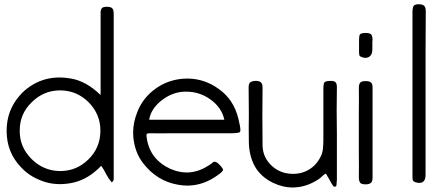

<svg xmlns="http://www.w3.org/2000/svg" viewBox="-20 -1170 2068 888"><path d="M505.9 -1105.5Q505.9 -918 505.9 -730.5Q505.9 -543.9 505.9 -356.4Q505.9 -348.6 505.9 -340.8Q504.9 -333 497.1 -326.2Q482.4 -342.8 471.7 -363.3Q461.9 -383.8 448.2 -403.3Q390.6 -342.8 322.3 -326.2Q289.1 -318.4 257.8 -318.4Q223.6 -318.4 192.4 -327.1Q159.2 -336.9 128.9 -354.5Q99.6 -372.1 77.1 -396.5Q11.7 -464.8 10.7 -561.5Q10.7 -563.5 10.7 -565.4Q10.7 -660.2 72.3 -729.5Q91.8 -752 119.1 -770.5Q146.5 -789.1 178.7 -799.8Q238.3 -819.3 308.6 -806.6Q378.9 -794.9 445.3 -730.5Q445.3 -739.3 445.3 -746.1Q445.3 -752.9 445.3 -759.8Q445.3 -846.7 445.3 -932.6Q445.3 -1019.5 445.3 -1106.4Q444.3 -1123 450.2 -1130.9Q455.1 -1138.7 473.6 -1138.7Q493.2 -1138.7 500 -1130.9Q505.9 -1123 505.9 -1105.5ZM444.3 -562.5Q444.3 -564.5 444.3 -566.4Q444.3 -640.6 391.6 -695.3Q336.9 -751 259.8 -752Q258.8 -752 257.8 -752Q182.6 -752 127.9 -698.2Q71.3 -644.5 71.3 -567.4Q71.3 -565.4 71.3 -562.5Q71.3 -490.2 125 -435.5Q180.7 -379.9 256.8 -378.9Q257.8 -378.9 258.8 -378.9Q334 -378.9 388.7 -432.6Q443.4 -486.3 444.3 -562.5Z M1028.3 -553.7Q988.3 -553.7 948.2 -553.7Q907.2 -553.7 867.2 -553.7Q818.4 -553.7 770.5 -553.7Q721.7 -552.7 673.8 -553.7Q662.1 -553.7 659.2 -550.8Q656.2 -546.9 658.2 -535.2Q665 -483.4 693.4 -446.3Q721.7 -410.2 768.6 -388.7Q814.5 -369.1 859.4 -373Q905.3 -377.9 947.3 -406.2Q957 -412.1 965.8 -419.9Q974.6 -426.8 990.2 -413.1Q1011.7 -391.6 1011.7 -384.8Q1011.7 -377 986.3 -359.4Q921.9 -312.5 847.7 -311.5Q826.2 -311.5 804.7 -315.4Q705.1 -332 640.6 -417Q621.1 -442.4 610.4 -472.7Q599.6 -502.9 596.7 -535.2Q595.7 -544.9 595.7 -555.7Q595.7 -604.5 615.2 -652.3Q637.7 -710 686.5 -750Q723.6 -780.3 765.6 -793.9Q804.7 -806.6 844.7 -806.6Q847.7 -806.6 849.6 -806.6Q927.7 -805.7 994.1 -756.8Q1060.5 -709 1082 -623Q1091.8 -584 1091.8 -568.4Q1091.8 -562.5 1089.8 -559.6Q1084 -552.7 1028.3 -553.7ZM1017.6 -616.2Q1004.9 -673.8 952.1 -710.9Q902.3 -746.1 840.8 -746.1Q837.9 -746.1 834 -746.1Q776.4 -744.1 726.6 -705.1Q677.7 -666 669.9 -616.2Q756.8 -616.2 843.8 -616.2Q930.7 -616.2 1017.6 -616.2Z M1537.1 -326.2Q1537.1 -321.3 1536.1 -313.5Q1535.2 -306.6 1529.3 -306.6Q1522.5 -306.6 1519.5 -311.5Q1517.6 -316.4 1514.6 -319.3Q1507.8 -332 1501 -343.8Q1494.1 -355.5 1487.3 -367.2Q1479.5 -364.3 1470.7 -355.5Q1461.9 -346.7 1453.1 -340.8Q1402.3 -307.6 1349.6 -303.7Q1341.8 -302.7 1334 -302.7Q1289.1 -302.7 1243.2 -324.2Q1185.5 -352.5 1158.2 -401.4Q1131.8 -450.2 1130.9 -513.7Q1129.9 -576.2 1130.9 -639.6Q1130.9 -703.1 1129.9 -766.6Q1129.9 -784.2 1138.7 -790Q1147.5 -795.9 1163.1 -795.9Q1179.7 -795.9 1186.5 -789.1Q1194.3 -782.2 1194.3 -764.6Q1193.4 -698.2 1193.4 -631.8Q1193.4 -565.4 1194.3 -500Q1194.3 -451.2 1225.6 -415Q1256.8 -378.9 1302.7 -369.1Q1353.5 -359.4 1396.5 -378.9Q1439.5 -399.4 1461.9 -443.4Q1471.7 -461.9 1473.6 -482.4Q1475.6 -502 1475.6 -522.5Q1475.6 -582 1475.6 -640.6Q1475.6 -699.2 1475.6 -758.8Q1475.6 -784.2 1481.4 -790Q1488.3 -795.9 1511.7 -795.9Q1527.3 -795.9 1533.2 -788.1Q1538.1 -781.2 1538.1 -766.6Q1537.1 -712.9 1537.1 -658.2Q1538.1 -604.5 1538.1 -551.8Q1538.1 -497.1 1538.1 -443.4Q1538.1 -389.6 1538.1 -336.9Q1537.1 -333 1537.1 -326.2Z M1639.6 -556.6Q1639.6 -608.4 1639.6 -660.2Q1640.6 -711.9 1639.6 -763.7Q1639.6 -782.2 1647.5 -789.1Q1654.3 -794.9 1668.9 -794.9Q1670.9 -794.9 1672.9 -794.9Q1688.5 -794.9 1696.3 -788.1Q1703.1 -782.2 1703.1 -764.6Q1703.1 -661.1 1703.1 -557.6Q1703.1 -453.1 1703.1 -348.6Q1703.1 -330.1 1695.3 -324.2Q1687.5 -317.4 1670.9 -317.4Q1651.4 -317.4 1645.5 -325.2Q1639.6 -334 1639.6 -350.6Q1640.6 -401.4 1639.6 -453.1Q1639.6 -504.9 1639.6 -556.6ZM1702.1 -960.9Q1702.1 -955.1 1702.1 -951.2Q1702.1 -946.3 1702.1 -940.4Q1702.1 -917 1687.5 -907.2Q1679.7 -902.3 1669.9 -902.3Q1661.1 -902.3 1650.4 -907.2Q1642.6 -910.2 1641.6 -916Q1640.6 -921.9 1640.6 -928.7Q1640.6 -940.4 1640.6 -953.1Q1640.6 -965.8 1640.6 -977.5Q1640.6 -981.4 1640.6 -984.4Q1640.6 -996.1 1642.6 -1005.9Q1644.5 -1017.6 1670.9 -1017.6Q1695.3 -1017.6 1699.2 -1006.8Q1703.1 -998 1703.1 -985.4Q1703.1 -982.4 1702.1 -977.5Q1702.1 -973.6 1702.1 -969.7Q1702.1 -964.8 1702.1 -960.9Z M1948.2 -735.4Q1948.2 -641.6 1948.2 -548.8Q1948.2 -455.1 1948.2 -362.3Q1948.2 -336.9 1936.5 -329.1Q1930.7 -324.2 1918.9 -324.2Q1911.1 -324.2 1901.4 -327.1Q1892.6 -330.1 1889.6 -335.9Q1887.7 -341.8 1887.7 -348.6Q1887.7 -364.3 1887.7 -378.9Q1887.7 -393.6 1887.7 -409.2Q1887.7 -454.1 1887.7 -498Q1887.7 -630.9 1887.7 -762.7Q1887.7 -939.5 1887.7 -1116.2Q1887.7 -1130.9 1891.6 -1140.6Q1896.5 -1150.4 1916 -1150.4Q1935.5 -1150.4 1942.4 -1142.6Q1949.2 -1135.7 1949.2 -1117.2Q1948.2 -1021.5 1948.2 -925.8Q1948.2 -830.1 1948.2 -735.4Z"/></svg>

Font: Das Gitter
Style: Book
Weight: 400
Version: Version 006.000